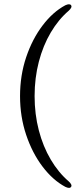

<svg xmlns="http://www.w3.org/2000/svg" viewBox="-20 -761 368 910"><path d="M75 -305.5Q75 -403.5 104 -489.8Q133 -576 181.8 -640.2Q230.5 -704.5 289.5 -736Q310.5 -745.5 317 -736Q323.5 -726.5 305.5 -710Q257 -668.5 220.5 -606.8Q184 -545 164 -468.2Q144 -391.5 144 -305.5Q144 -220 164 -143.2Q184 -66.5 220.5 -4.8Q257 57 305.5 98.5Q323.5 115 317 124.5Q310.5 134.5 289.5 124.5Q230.5 93 181.8 28.8Q133 -35.5 104 -121.8Q75 -208 75 -305.5Z"/></svg>

Font: Fraunces 9pt Light
Style: Regular
Weight: 300
Version: Version 1.000;[0bf87f6ff]